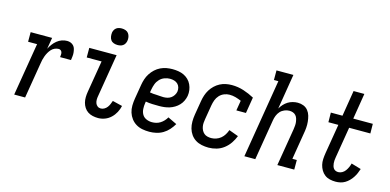

<svg xmlns="http://www.w3.org/2000/svg" viewBox="-70 -1139 3140 1547"><g transform="rotate(15 1500.0 -365.5)"><path d="M91 0 164 -440H89V-520H268L252 -425Q262 -445 276 -464Q290 -483 308.5 -498Q327 -513 348.5 -520.5Q370 -528 392 -528Q408 -528 422 -522.5Q436 -517 446 -506Q456 -495 460 -480Q464 -465 465.5 -449.5Q467 -434 465 -418.5Q463 -403 461 -387H370Q371 -397 372 -407Q373 -417 370.5 -426.5Q368 -436 360.5 -442Q353 -448 343 -448Q326 -448 309.5 -440.5Q293 -433 281.5 -420Q270 -407 261.5 -392Q253 -377 247 -361Q241 -345 237 -328.5Q233 -312 231 -296L182 0Z M792 8Q769 8 746.5 3Q724 -2 706 -14Q688 -26 676 -44.5Q664 -63 658.5 -84.5Q653 -106 653.5 -129.5Q654 -153 658 -176L702 -440H578V-520H806L747 -163Q744 -148 744 -132.5Q744 -117 749 -103.5Q754 -90 765.5 -81Q777 -72 793 -72Q808 -72 822 -80Q836 -88 845.5 -100.5Q855 -113 861 -127.5Q867 -142 872 -156L954 -136Q948 -108 934 -81.5Q920 -55 898 -34Q876 -13 848 -2.5Q820 8 792 8ZM791 -601Q775 -601 759.5 -606.5Q744 -612 735 -624.5Q726 -637 723.5 -653.5Q721 -670 723 -687Q725 -698 731 -709Q737 -720 747 -727Q757 -734 768.5 -736.5Q780 -739 792 -739Q808 -739 823.5 -733.5Q839 -728 848 -715.5Q857 -703 860 -686.5Q863 -670 860 -653Q858 -642 852 -631Q846 -620 836 -613Q826 -606 814.5 -603.5Q803 -601 791 -601Z M1219 8Q1189 8 1160.5 2.5Q1132 -3 1108 -17.5Q1084 -32 1067 -54.5Q1050 -77 1041.5 -104Q1033 -131 1033.5 -161Q1034 -191 1039 -221L1059 -341Q1063 -365 1071 -389.5Q1079 -414 1093.5 -436.5Q1108 -459 1128 -477.5Q1148 -496 1172 -507.5Q1196 -519 1221 -523.5Q1246 -528 1271 -528Q1296 -528 1320.5 -524Q1345 -520 1366 -510Q1387 -500 1404 -483.5Q1421 -467 1431 -445.5Q1441 -424 1444.5 -400Q1448 -376 1444 -351Q1440 -330 1430.5 -309.5Q1421 -289 1405 -272Q1389 -255 1369 -243Q1349 -231 1328 -224.5Q1307 -218 1285.5 -215.5Q1264 -213 1243 -213Q1214 -213 1185.5 -214Q1157 -215 1130 -220L1128 -207Q1124 -182 1125.5 -157Q1127 -132 1138.5 -112Q1150 -92 1172.5 -82Q1195 -72 1220 -72Q1237 -72 1254.5 -76Q1272 -80 1288 -90Q1304 -100 1317 -114Q1330 -128 1339 -144L1414 -108Q1399 -82 1378.5 -59Q1358 -36 1332 -20.5Q1306 -5 1276.5 1.5Q1247 8 1219 8ZM1257 -291Q1273 -291 1289 -294.5Q1305 -298 1319 -307.5Q1333 -317 1342.5 -332Q1352 -347 1355 -362Q1358 -381 1353 -398Q1348 -415 1336 -426.5Q1324 -438 1307 -443Q1290 -448 1271 -448Q1249 -448 1226 -439.5Q1203 -431 1186 -413Q1169 -395 1160.5 -372.5Q1152 -350 1148 -327L1143 -300Q1157 -297 1171.5 -296Q1186 -295 1200 -294.5Q1214 -294 1228 -292.5Q1242 -291 1257 -291Z M1713 8Q1684 8 1655.5 2Q1627 -4 1604 -18.5Q1581 -33 1565 -55.5Q1549 -78 1541.5 -105Q1534 -132 1534 -161.5Q1534 -191 1539 -221L1559 -341Q1563 -365 1571 -389Q1579 -413 1592.5 -435Q1606 -457 1625.5 -475.5Q1645 -494 1668 -506Q1691 -518 1716 -523Q1741 -528 1766 -528Q1818 -528 1865.5 -512.5Q1913 -497 1955 -474L1933 -340H1853L1867 -424Q1844 -434 1819.5 -441Q1795 -448 1768 -448Q1746 -448 1723.5 -439Q1701 -430 1684.5 -412Q1668 -394 1660 -372Q1652 -350 1648 -327L1628 -207Q1625 -191 1624 -174.5Q1623 -158 1626 -142.5Q1629 -127 1636 -113.5Q1643 -100 1654.5 -90Q1666 -80 1682 -76Q1698 -72 1714 -72Q1734 -72 1755 -79Q1776 -86 1793 -100Q1810 -114 1821.5 -133Q1833 -152 1840 -172L1919 -143Q1907 -112 1887.5 -83Q1868 -54 1840 -32.5Q1812 -11 1779 -1.5Q1746 8 1713 8Z M2011 0 2119 -655H2082V-735H2223L2175 -442Q2186 -461 2201 -477.5Q2216 -494 2234.5 -505.5Q2253 -517 2274.5 -522.5Q2296 -528 2316 -528Q2342 -528 2364.5 -519Q2387 -510 2402 -491Q2417 -472 2423.5 -449Q2430 -426 2432.5 -401Q2435 -376 2433 -350.5Q2431 -325 2426 -299L2390 -80H2427V0H2286L2338 -313Q2340 -328 2341.5 -343.5Q2343 -359 2341 -374Q2339 -389 2334.5 -403Q2330 -417 2320.5 -427.5Q2311 -438 2297 -443Q2283 -448 2267 -448Q2247 -448 2226.5 -439.5Q2206 -431 2191.5 -415Q2177 -399 2169 -378.5Q2161 -358 2158 -338L2102 0Z M2773 8Q2748 8 2724.5 2.5Q2701 -3 2682.5 -17Q2664 -31 2652 -51.5Q2640 -72 2634.5 -95Q2629 -118 2630.5 -143Q2632 -168 2636 -193L2677 -440H2594L2593 -520H2690L2725 -735H2815L2780 -520H2943L2944 -440H2767L2724 -180Q2722 -168 2721 -156Q2720 -144 2721 -132.5Q2722 -121 2725 -110Q2728 -99 2734.5 -90Q2741 -81 2751.5 -76.5Q2762 -72 2774 -72Q2791 -72 2806.5 -81Q2822 -90 2832.5 -104.5Q2843 -119 2850 -135Q2857 -151 2861 -167L2943 -143Q2937 -124 2929 -105.5Q2921 -87 2909.5 -69.5Q2898 -52 2883 -37Q2868 -22 2850.5 -11.5Q2833 -1 2813 3.5Q2793 8 2773 8Z"/></g></svg>

Font: Iosevka Curly Slab Medium
Style: Italic
Weight: 500
Italic angle: -9°
Monospace: yes
Designer: Belleve Invis
Foundry: Belleve Invis
Version: Version 22.1.2; ttfautohint (v1.8.4)